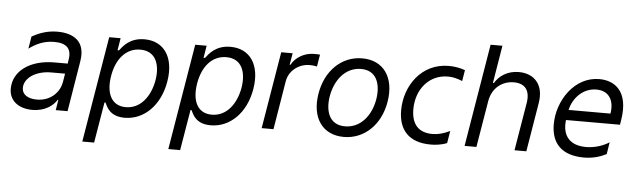

<svg xmlns="http://www.w3.org/2000/svg" viewBox="-54 -939 4509 1355"><g transform="rotate(5 2200.5 -261.0)"><path d="M189.6 12.8C281.2 12.8 336.6 -32 362.9 -73.9H367.2L355.1 0H438.9L497.9 -359.4C526.3 -531.2 390.6 -552.6 319.6 -552.6C250 -552.6 191.8 -532 139.2 -502.1L125 -415.5C177.6 -453.8 232.2 -478.7 303.3 -478.7C387.8 -478.7 426.8 -443.2 415.5 -367.9L410.5 -334.5H316.1C144.2 -334.5 25.6 -248.6 25.6 -122.9C25.6 -36.9 94.5 12.8 189.6 12.8ZM215.2 -62.5C152 -62.5 110.1 -89.5 110.1 -135.7C110.1 -207.4 192.5 -262.1 299.7 -262.1H398.4L388.5 -203.1C375.7 -126.4 311.1 -62.5 215.2 -62.5Z M561.1 204.5H644.9L693.2 -83.8H700.3C714.5 -54 738.6 11.4 843.8 11.4C980.1 11.4 1093.8 -98 1122.2 -271.3C1150.6 -443.2 1073.9 -552.6 936.1 -552.6C829.5 -552.6 785.5 -487.2 762.8 -458.8H752.8L767 -545.5H686.1ZM723 -272.7C742.9 -394.9 811.1 -477.3 913.4 -477.3C1019.9 -477.3 1056.8 -387.8 1038.4 -272.7C1018.5 -156.2 950.3 -63.9 845.2 -63.9C744.3 -63.9 703.1 -149.1 723 -272.7Z M1170.5 204.5H1254.3L1302.6 -83.8H1309.7C1323.9 -54 1348 11.4 1453.1 11.4C1589.5 11.4 1703.1 -98 1731.5 -271.3C1759.9 -443.2 1683.2 -552.6 1545.5 -552.6C1438.9 -552.6 1394.9 -487.2 1372.2 -458.8H1362.2L1376.4 -545.5H1295.5ZM1332.4 -272.7C1352.3 -394.9 1420.5 -477.3 1522.7 -477.3C1629.3 -477.3 1666.2 -387.8 1647.7 -272.7C1627.8 -156.2 1559.7 -63.9 1454.5 -63.9C1353.7 -63.9 1312.5 -149.1 1332.4 -272.7Z M1813.9 0H1897.7L1954.5 -345.2C1967.3 -419 2034.1 -473 2113.6 -473C2136.4 -473 2159.1 -468.8 2164.8 -467.3L2179 -552.6C2169 -554 2147.7 -554 2134.9 -554C2069.6 -554 2005.7 -517 1977.3 -463.1H1971.6L1985.8 -545.5H1904.8Z M2396.3 11.4C2541.2 11.4 2656.2 -98 2683.2 -264.2C2711.3 -437.5 2629.3 -552.6 2478.7 -552.6C2333.8 -552.6 2218.8 -443.2 2191.8 -275.6C2164.1 -103.7 2245.7 11.4 2396.3 11.4ZM2397.7 -63.9C2288.4 -63.9 2255.7 -157.7 2272.7 -264.2C2290.8 -376.4 2362.2 -477.3 2477.3 -477.3C2586.6 -477.3 2619.3 -382.1 2602.3 -275.6C2584.2 -163 2512.8 -63.9 2397.7 -63.9Z M3012.1 11.4C3040.5 11.4 3084.5 8.5 3127.1 -9.2L3141.3 -95.9C3095.9 -74.6 3058.9 -63.9 3017 -63.9C2919 -63.9 2868.6 -120.7 2868.6 -226.6C2868.6 -368.6 2960.2 -477.3 3092.3 -477.3C3126.4 -477.3 3156.2 -470.2 3194.6 -454.5L3207.4 -532.7C3172.6 -545.5 3132.1 -552.6 3091.6 -552.6C2898.4 -552.6 2783.4 -384.9 2783.4 -211.6C2783.4 -73.9 2855.8 11.4 3012.1 11.4Z M3389.9 -328.1C3405.5 -423.3 3475.9 -477.3 3559.7 -477.3C3640.6 -477.3 3676.1 -426.8 3661.9 -340.9L3605.1 0H3688.9L3746.4 -346.6C3769.2 -482.2 3693.2 -552.6 3588.1 -552.6C3506.4 -552.6 3448.2 -510.7 3419 -460.2H3411.9L3456 -727.3H3372.2L3251.4 0H3335.2Z M4158.4 -552.6C3981.5 -552.6 3865.1 -374.3 3865.1 -206.7C3865.1 -73.2 3938.9 8.5 4097.3 8.5C4162.6 8.5 4215.2 -9.2 4255.7 -29.8L4269.2 -114.3C4225.9 -86.6 4166.9 -66.8 4105.1 -66.8C3995 -66.8 3934.3 -128.2 3948.5 -244.3H4331L4336.6 -279.8C4369.3 -483 4268.5 -552.6 4158.4 -552.6ZM4257.1 -316.8H3960.6C3979 -401.3 4048.7 -477.3 4144.2 -477.3C4234.4 -477.3 4272.7 -409.1 4257.1 -316.8Z"/></g></svg>

Font: TID UI
Style: Italic
Weight: 400
Italic angle: -9.39999°
Designer: The TID Project Authors
Foundry: Bakken & Bæck
Version: Version 1.001;hotconv 1.0.109;makeotfexe 2.5.65596